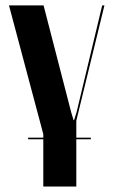

<svg xmlns="http://www.w3.org/2000/svg" viewBox="-20 -515 419 710"><path d="M366.2 -495.1 262.2 -68.8V-5.9H315.9V0H262.2V174.8H140.1V0H84V-5.9H140.1V-19L13.2 -495.1H141.1L243.2 -100.1L252 -70.8H253.9L263.2 -100.1L357.9 -495.1Z"/></svg>

Font: Moniqa Black Display
Style: Regular
Weight: 900
Designer: Rajesh Rajput
Foundry: Rajesh Rajput
Version: Version 1.000